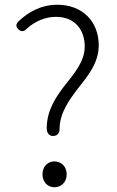

<svg xmlns="http://www.w3.org/2000/svg" viewBox="-20 -776 491 809"><path d="M249 -411C212 -362 176 -307 177 -232C178 -216 187 -203 203 -203C222 -203 232 -216 231 -235C233 -301 269 -351 306 -400C350 -456 396 -510 396 -585C396 -683 330 -756 221 -756C153 -756 98 -725 56 -684C46 -673 47 -662 58 -652C70 -641 82 -643 93 -655C128 -687 171 -705 216 -705C299 -705 337 -646 337 -581C337 -515 292 -466 249 -411ZM246 -2C255 -11 261 -25 261 -41C261 -58 255 -72 246 -81C236 -91 223 -96 209 -96C182 -96 159 -75 159 -41C159 -8 182 13 209 13C223 13 236 8 246 -2Z"/></svg>

Font: GenSenRounded2 TW L
Style: Regular
Weight: 300
Version: Version 2.100;PS 2.1;hotconv 16.6.51;makeotf.lib2.5.65220 DE